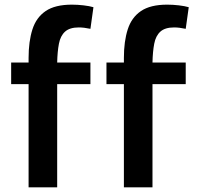

<svg xmlns="http://www.w3.org/2000/svg" viewBox="-20 -800 860 826"><path d="M438 -438H513V6H636V-438H779V-531H636Q637 -578 643.5 -612Q650 -646 670 -664Q690 -682 729 -682Q751 -682 779 -676L792 -769Q775 -774 749.5 -777Q724 -780 699 -780Q627 -780 586.5 -752.5Q546 -725 529.5 -673.5Q513 -622 513 -551V-531H438ZM28 -438H103V6H226V-438H369V-531H226Q227 -578 233.5 -612Q240 -646 260 -664Q280 -682 319 -682Q341 -682 369 -676L382 -769Q365 -774 339.5 -777Q314 -780 289 -780Q217 -780 176.5 -752.5Q136 -725 119.5 -673.5Q103 -622 103 -551V-531H28Z"/></svg>

Font: Repo DemiBold
Style: Regular
Weight: 600
Designer: Stefan Peev
Foundry: Context Ltd
Version: Version 1.502